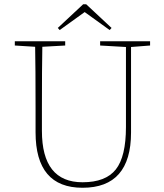

<svg xmlns="http://www.w3.org/2000/svg" viewBox="-20 -872 777 907"><path d="M380 -815 262 -730 253 -740 373 -852H387L507 -740L498 -730ZM689 -677V-657L599 -650V-246Q599 15 370 15Q148 15 148 -247V-361Q148 -555 146 -651L50 -657V-677H288V-657L180 -651Q178 -555 178 -361V-254Q178 -11 370 -11Q479 -11 527 -71.5Q575 -132 575 -272V-650L453 -657V-677Z"/></svg>

Font: TypoPRO Source Serif Pro
Style: Regular
Weight: 200
Designer: Frank Grießhammer
Foundry: Adobe Systems Incorporated
Version: Version 1.017;PS (version unavailable);hotconv 1.0.79;makeot